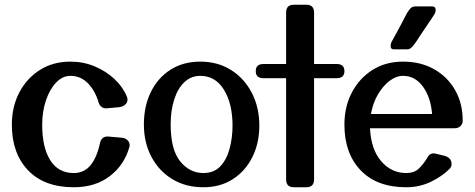

<svg xmlns="http://www.w3.org/2000/svg" viewBox="-20 -780 2002 810"><path d="M515 -373Q518 -366 518 -360Q518 -347 508 -338.5Q498 -330 484 -328L430 -323Q418 -322 408.5 -329Q399 -336 396 -348Q381 -398 350.5 -429Q320 -460 277 -460Q244 -460 217 -432Q190 -404 174 -357Q158 -310 158 -254Q158 -158 192 -104Q226 -50 291 -50Q335 -50 362 -83Q389 -116 402 -177Q409 -206 437 -204L494 -199Q508 -198 517.5 -189Q527 -180 527 -167Q527 -163 525 -157Q503 -82 442 -36Q381 10 291 10Q167 10 98.5 -61.5Q30 -133 30 -254Q30 -330 61.5 -390Q93 -450 148.5 -485Q204 -520 277 -520Q332 -520 379.5 -500Q427 -480 462.5 -447Q498 -414 515 -373Z M825 -520Q899 -520 955 -484.5Q1011 -449 1042.5 -388Q1074 -327 1074 -250Q1074 -176 1044.5 -117Q1015 -58 962 -24Q909 10 838 10Q763 10 706.5 -24.5Q650 -59 618.5 -119Q587 -179 587 -255Q587 -332 616.5 -392Q646 -452 699.5 -486Q753 -520 825 -520ZM825 -460Q786 -460 758 -433.5Q730 -407 715 -360.5Q700 -314 700 -255Q700 -149 740 -99.5Q780 -50 838 -50Q883 -50 910 -79Q937 -108 949 -154Q961 -200 961 -250Q961 -342 925 -401Q889 -460 825 -460Z M1305 -23Q1305 10 1272 10H1220Q1187 10 1187 -23V-450H1092Q1059 -450 1059 -480Q1059 -510 1092 -510H1187V-727Q1187 -760 1220 -760H1272Q1305 -760 1305 -727V-510H1400Q1433 -510 1433 -480Q1433 -450 1400 -450H1305Z M1876 -67Q1845 -36 1797.5 -13Q1750 10 1694 10Q1570 10 1501.5 -61.5Q1433 -133 1433 -254Q1433 -330 1464.5 -390Q1496 -450 1551.5 -485Q1607 -520 1680 -520Q1755 -520 1811.5 -488Q1868 -456 1900 -400Q1932 -344 1932 -271Q1932 -257 1922.5 -248Q1913 -239 1899 -239H1541Q1545 -150 1588 -100Q1631 -50 1694 -50Q1726 -50 1745 -67Q1764 -84 1783 -115Q1794 -137 1817 -132L1854 -123Q1885 -115 1885 -88Q1885 -76 1876 -67ZM1680 -460Q1651 -460 1623 -438.5Q1595 -417 1574 -381Q1553 -345 1545 -299H1803Q1797 -370 1764 -415Q1731 -460 1680 -460ZM1802 -753Q1818 -753 1818 -738Q1818 -730 1814 -722Q1812 -718 1801.5 -702.5Q1791 -687 1777.5 -667Q1764 -647 1753 -630.5Q1742 -614 1739 -609Q1733 -599 1721.5 -585.5Q1710 -572 1701 -572H1640Q1628 -572 1628 -586Q1628 -597 1635 -609Q1638 -615 1647 -630.5Q1656 -646 1666 -665.5Q1676 -685 1684.5 -701Q1693 -717 1696 -723Q1703 -735 1711 -744Q1719 -753 1733 -753Z"/></svg>

Font: Yusei Magic
Style: Regular
Weight: 400
Designer: Tanukizamurai
Foundry: Yusei Magic Project
Version: Version 1.200